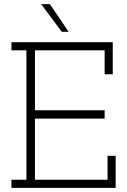

<svg xmlns="http://www.w3.org/2000/svg" viewBox="-20 -903 611 923"><path d="M536 0H35V-39H107V-661H35V-700H522V-546H483V-661H148V-373H483V-333H148V-39H497V-154H536ZM310 -750H277Q252 -783 227.5 -816.5Q203 -850 178 -883H220Q243 -850 265 -816.5Q287 -783 310 -750Z"/></svg>

Font: Josefin Slab
Style: Regular
Weight: 400
Designer: Santiago Orozco
Foundry: Typemade
Version: Version 2.000